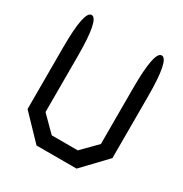

<svg xmlns="http://www.w3.org/2000/svg" viewBox="-155 -771 861 901"><g transform="rotate(30 275.0 -320.0)"><path d="M465 -650Q505 -650 505 -450V-117L384 10H167L45 -117V-450Q45 -650 85 -650Q125 -650 125 -450V-147L205 -67H346L425 -147V-450Q425 -650 465 -650Z"/></g></svg>

Font: Syne Mono
Style: Regular
Weight: 400
Monospace: yes
Designer: Lucas Descroix
Foundry: Bonjour Monde
Version: Version 2.000; ttfautohint (v1.8.3)